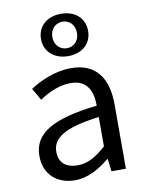

<svg xmlns="http://www.w3.org/2000/svg" viewBox="-93 -905 750 983"><g transform="rotate(-10 282.0 -413.0)"><path d="M217 13C285 13 345 -22 397 -65H400L408 0H483V-334C483 -468 427 -556 295 -556C208 -556 131 -518 81 -486L117 -423C160 -452 217 -481 280 -481C369 -481 392 -414 392 -344C161 -318 58 -259 58 -141C58 -43 126 13 217 13ZM243 -60C189 -60 147 -85 147 -147C147 -217 209 -262 392 -285V-132C339 -85 296 -60 243 -60ZM293 -619C368 -619 415 -665 415 -729C415 -793 368 -839 293 -839C218 -839 170 -793 170 -729C170 -665 218 -619 293 -619ZM293 -660C258 -660 229 -687 229 -729C229 -771 258 -798 293 -798C329 -798 357 -771 357 -729C357 -687 329 -660 293 -660Z"/></g></svg>

Font: Kinto Sans
Style: Regular
Weight: 400
Designer: Authors: Ryoko NISHIZUKA  (kana & ideographs); Paul D. Hunt (Latin, Greek & Cyrillic); Wenlong ZHANG  (bopomofo); Sandol
Foundry: Adobe Systems Incorporated, ookami Inc.
Version: Version 0.001